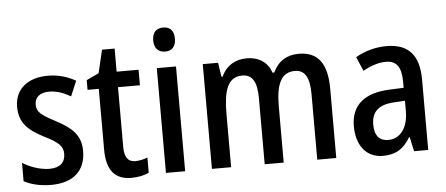

<svg xmlns="http://www.w3.org/2000/svg" viewBox="-50 -954 2289 986"><g transform="rotate(-5 1094.0 -460.5)"><path d="M355 -243C355 -328 304 -367 229 -407C154 -446 133 -463 133 -501C133 -538 160 -561 207 -561C248 -561 283 -547 318 -527L351 -605C306 -630 260 -643 207 -643C104 -643 37 -588 37 -498C37 -413 83 -374 162 -333C240 -295 257 -272 257 -236C257 -193 230 -166 176 -166C126 -166 73 -186 37 -209V-114C74 -95 119 -83 177 -83C288 -83 355 -138 355 -243Z M618 -167C579 -167 562 -193 562 -245V-553H675V-633H562V-752H497L469 -633L405 -603V-553H463V-240C463 -129 509 -83 590 -83C625 -83 658 -90 681 -102V-180C661 -172 639 -167 618 -167Z M820 -838C784 -838 763 -818 763 -776C763 -735 785 -714 820 -714C854 -714 875 -735 875 -776C875 -817 855 -838 820 -838ZM868 -633H769V-93H868Z M1501 -643C1441 -643 1395 -616 1368 -558H1359C1342 -610 1299 -643 1232 -643C1176 -643 1128 -617 1102 -560H1096L1085 -633H1006V-93H1105V-367C1105 -485 1126 -557 1203 -557C1254 -557 1278 -519 1278 -433V-93H1376V-383C1376 -497 1403 -557 1474 -557C1525 -557 1549 -517 1549 -431V-93H1647V-450C1647 -581 1600 -643 1501 -643Z M1954 -643C1896 -643 1840 -627 1794 -600L1825 -527C1867 -550 1906 -563 1944 -563C1998 -563 2023 -529 2023 -454V-422L1951 -419C1820 -414 1751 -356 1751 -247C1751 -153 1798 -83 1887 -83C1955 -83 1995 -110 2029 -167H2032L2048 -93H2121V-456C2121 -579 2069 -643 1954 -643ZM1970 -352 2024 -355V-303C2024 -213 1982 -162 1921 -162C1878 -162 1851 -188 1851 -247C1851 -312 1886 -348 1970 -352Z"/></g></svg>

Font: Noto Sans Kannada UI Condensed Medium
Style: Regular
Weight: 500
Width: 3
Designer: Jelle Bosma - Monotype Design Team
Foundry: Monotype Imaging Inc.
Version: Version 2.005